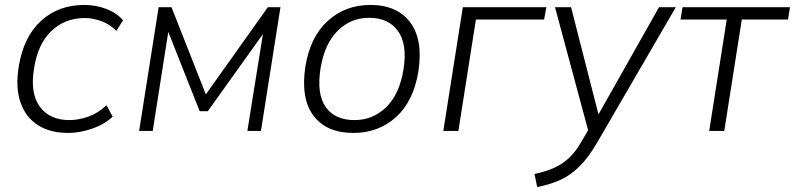

<svg xmlns="http://www.w3.org/2000/svg" viewBox="-20 -530 3217 777"><path d="M256 8Q183 8 133.5 -23.5Q84 -55 63 -115.5Q42 -176 56 -262Q76 -382 146.5 -446Q217 -510 321 -510Q368 -510 410 -494Q452 -478 478 -448L451 -405Q423 -433 389 -445Q355 -457 323 -457Q243 -457 188 -404.5Q133 -352 118 -254Q101 -153 141 -98.5Q181 -44 261 -44Q298 -44 337.5 -58Q377 -72 411 -104L436 -58Q404 -27 353.5 -9.5Q303 8 256 8Z M543 0 622 -501H674L813 -148L1064 -501H1115L1036 0H981L1044 -392L821 -80H788L661 -401L598 0Z M1410 8Q1301 8 1248.5 -62Q1196 -132 1216 -262Q1236 -382 1307 -446Q1378 -510 1479 -510Q1587 -510 1640 -439.5Q1693 -369 1673 -240Q1653 -119 1582 -55.5Q1511 8 1410 8ZM1415 -44Q1489 -44 1543 -96.5Q1597 -149 1613 -250Q1629 -351 1590.5 -404.5Q1552 -458 1474 -458Q1399 -458 1346 -405Q1293 -352 1277 -252Q1261 -150 1298 -97Q1335 -44 1415 -44Z M1774 0 1853 -501H2191L2182 -451H1906L1835 0Z M2154 227 2143 174Q2191 164 2225 148Q2259 132 2284.5 107.5Q2310 83 2332 45L2360 -3L2226 -501H2291L2402 -67L2647 -501H2715L2396 48Q2361 108 2324.5 144Q2288 180 2246.5 198.5Q2205 217 2154 227Z M2850 0 2921 -451H2734L2742 -501H3177L3169 -451H2982L2911 0Z"/></svg>

Font: Mulish Light
Style: Italic
Weight: 300
Italic angle: -9°
Designer: Vernon Adams
Foundry: Vernon Adams
Version: Version 3.603; ttfautohint (v1.8.3)